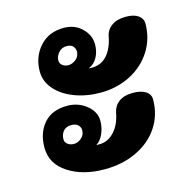

<svg xmlns="http://www.w3.org/2000/svg" viewBox="-87 -651 705 721"><g transform="rotate(-15 265.5 -290.5)"><path d="M93 -432Q93 -488 128 -527.5Q163 -567 222 -567Q264 -567 292 -540Q320 -513 320 -477Q320 -449 308 -427Q296 -405 274 -396Q277 -395 285 -395Q322 -395 345 -420.5Q368 -446 377 -491Q381 -516 402 -531.5Q423 -547 458 -547Q489 -547 506 -535Q523 -523 523 -503Q523 -445 493 -397.5Q463 -350 410.5 -323Q358 -296 294 -296Q239 -296 193 -313.5Q147 -331 120 -362Q93 -393 93 -432ZM171 -454Q171 -442 180.5 -434.5Q190 -427 204 -427Q217 -427 230.5 -436.5Q244 -446 247 -463Q249 -477 241 -487.5Q233 -498 215 -498Q195 -498 183 -483.5Q171 -469 171 -454ZM477 -221Q477 -161 446 -114Q415 -67 359.5 -40.5Q304 -14 234 -14Q150 -14 93 -51Q36 -88 36 -151Q36 -208 67.5 -244.5Q99 -281 159 -281Q201 -281 233 -255.5Q265 -230 265 -194Q265 -169 255 -145.5Q245 -122 227 -110H240Q272 -110 297 -137Q322 -164 330 -209Q335 -234 355 -249Q375 -264 409 -264Q441 -264 459 -252.5Q477 -241 477 -221ZM147 -136Q162 -136 176 -147.5Q190 -159 190 -178Q190 -190 181 -198.5Q172 -207 156 -207Q134 -207 123.5 -194Q113 -181 113 -163Q113 -151 123 -143.5Q133 -136 147 -136Z"/></g></svg>

Font: Mali
Style: Bold Italic
Weight: 700
Italic angle: -10°
Version: Version 1.000; ttfautohint (v1.6)